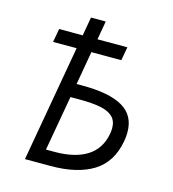

<svg xmlns="http://www.w3.org/2000/svg" viewBox="-108 -815 816 905"><g transform="rotate(15 300.0 -362.5)"><path d="M196.5 -568H81.5L93.5 -634H208.5L224.5 -725H296.5L280.5 -634H426.5L414.5 -568H268.5L240 -405H269Q400.5 -405 465.5 -367Q530.5 -329 530.5 -247.5Q530.5 -224 526.5 -203.5Q507.5 -96.5 429.5 -48.2Q351.5 0 222.5 0H96.5ZM453.5 -220.5Q456 -236.5 456 -247Q456 -282 435.5 -302Q415 -322 375.2 -330Q335.5 -338 273 -338H228L180.5 -69H222Q322 -69 381 -106.5Q440 -144 453.5 -220.5Z"/></g></svg>

Font: JuliaMono BoldItalic
Style: Regular
Weight: 700
Italic angle: -9°
Monospace: yes
Designer: cormullion
Foundry: corm
Version: Version 0.049; ttfautohint (v1.8.4)